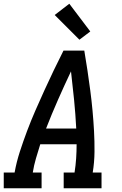

<svg xmlns="http://www.w3.org/2000/svg" viewBox="-29 -1005 649 1025"><path d="M-9 0V-84H49Q59 -140 77 -195.5Q95 -251 115.5 -305.5Q136 -360 159.5 -414Q183 -468 207.5 -521.5Q232 -575 257.5 -628.5Q283 -682 310 -735H421Q430 -682 438 -628.5Q446 -575 453 -521.5Q460 -468 465 -414Q470 -360 473 -305Q476 -250 475.5 -194.5Q475 -139 466 -84H513V0H311V-84H369Q375 -122 377.5 -159.5Q380 -197 380 -235H186Q174 -197 163 -159.5Q152 -122 146 -84H193V0ZM217 -319H378Q374 -396 366.5 -472Q359 -548 350 -624Q314 -548 280.5 -472Q247 -396 217 -319ZM395 -793 263 -925 341 -985 453 -837Z"/></svg>

Font: Iosevka Curly Slab MdEx
Style: Italic
Weight: 500
Width: 7
Italic angle: -9°
Monospace: yes
Designer: Belleve Invis
Foundry: Belleve Invis
Version: Version 11.0.0; ttfautohint (v1.8.3)